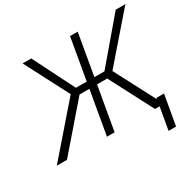

<svg xmlns="http://www.w3.org/2000/svg" viewBox="-227 -915 1313 1292"><g transform="rotate(-30 429.5 -269.0)"><path d="M544.4 -338.4H465.8L406.7 0H347.2L406.2 -338.4H329.6L36.6 0H-42.5L279.3 -370.1L102.1 -710.9H169.4L331.1 -389.6H415L470.7 -710.9H530.3L474.6 -389.6H552.7L825.7 -710.9H900.9L600.1 -364.7L791 0H720.7ZM784.2 173.3H726.1L766.6 -60.1H825.2Z"/></g></svg>

Font: RobotoInd Light
Style: Italic
Weight: 300
Italic angle: -12°
Designer: Google
Version: Version 2.001151; 2014